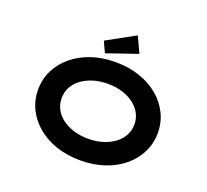

<svg xmlns="http://www.w3.org/2000/svg" viewBox="-154 -1133 1441 1334"><g transform="rotate(20 566.0 -466.5)"><path d="M567 10Q468 10 387 -17.5Q306 -45 247 -94.5Q188 -144 155.5 -210Q123 -276 123 -353Q123 -430 155.5 -496Q188 -562 247.5 -611.5Q307 -661 387.5 -688.5Q468 -716 566 -716Q663 -716 744 -688.5Q825 -661 884 -611.5Q943 -562 975.5 -496Q1008 -430 1008 -353Q1008 -276 975.5 -210Q943 -144 884 -94.5Q825 -45 744 -17.5Q663 10 567 10ZM566 -150Q625 -150 674.5 -165.5Q724 -181 760 -208.5Q796 -236 815.5 -273Q835 -310 835 -353Q835 -396 815.5 -433Q796 -470 760 -497.5Q724 -525 674.5 -540.5Q625 -556 566 -556Q507 -556 457.5 -540.5Q408 -525 371.5 -497.5Q335 -470 316 -433Q297 -396 297 -353Q297 -310 316 -273Q335 -236 371.5 -208.5Q408 -181 457.5 -165.5Q507 -150 566 -150ZM473 -748 436 -828 645 -943 700 -826Z"/></g></svg>

Font: Lexend Zetta
Style: Bold
Weight: 700
Designer: Bonnie Shaver-Troup, Thomas Jockin
Foundry: Lexend
Version: Version 1.007